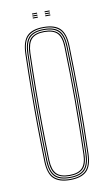

<svg xmlns="http://www.w3.org/2000/svg" viewBox="-79 -707 436 754"><g transform="rotate(-10 139.0 -330.0)"><path d="M139.2 5Q95.5 5 74.1 -15Q52.8 -35 51.2 -85Q49.2 -154.5 48.5 -223.4Q47.8 -292.2 48.4 -364.1Q49 -436 51.2 -514Q52.8 -563 73.4 -584Q94 -605 139.2 -605Q184.8 -605 205.2 -584Q225.8 -563 227.2 -514Q230 -410.8 230.4 -305.2Q230.8 -199.8 227.2 -85Q225.8 -35 204.4 -15Q183 5 139.2 5ZM139.2 1Q180.8 1 201.4 -18Q222 -37 223.2 -85.2Q226.8 -202 226.5 -305.8Q226.2 -409.5 223.2 -513.8Q222 -562.2 201.5 -581.6Q181 -601 139.2 -601Q97.8 -601 77.1 -581.6Q56.5 -562.2 55.2 -513.8Q53.2 -444.2 52.5 -375.2Q51.8 -306.2 52.4 -234.6Q53 -163 55.2 -85.2Q56.5 -37 77.1 -18Q97.8 1 139.2 1ZM139.2 -3Q97.8 -3 79.1 -22.1Q60.5 -41.2 59.2 -85.2Q57.2 -159 56.5 -229.2Q55.8 -299.5 56.5 -369.9Q57.2 -440.2 59.2 -513.8Q60.5 -558.5 79.1 -577.8Q97.8 -597 139.2 -597Q180.8 -597 199.4 -577.8Q218 -558.5 219.2 -513.8Q221.2 -444.2 222 -375.2Q222.8 -306.2 222.1 -234.5Q221.5 -162.8 219.2 -85.2Q218 -41.2 199.4 -22.1Q180.8 -3 139.2 -3ZM139.2 -7Q178.8 -7 196.4 -25.1Q214 -43.2 215.2 -85.5Q218.5 -196.2 218.5 -300Q218.5 -403.8 215.2 -513.5Q214 -556 196.4 -574.5Q178.8 -593 139.2 -593Q99.8 -593 82.1 -574.5Q64.5 -556 63.2 -513.5Q61.2 -443.8 60.5 -374.8Q59.8 -305.8 60.4 -234.4Q61 -163 63.2 -85.5Q64.5 -43.2 82.2 -25.1Q100 -7 139.2 -7ZM139.2 -11Q104 -11 86.2 -27.4Q68.5 -43.8 67.2 -85.5Q65.2 -159.5 64.5 -229.8Q63.8 -300 64.5 -370Q65.2 -440 67.2 -513.5Q68.5 -556 86.2 -572.5Q104 -589 139.2 -589Q174.5 -589 192.4 -572.5Q210.2 -556 211.2 -513.5Q214.2 -408.8 214.5 -305.5Q214.8 -202.2 211.2 -85.5Q210.2 -43.8 192.4 -27.4Q174.5 -11 139.2 -11ZM139.2 -15Q174.5 -15 190.4 -31.5Q206.2 -48 207.2 -85.8Q210.5 -197.2 210.5 -299.9Q210.5 -402.5 207.2 -513.5Q206.2 -551.8 190.4 -568.4Q174.5 -585 139.2 -585Q104 -585 88.2 -568.4Q72.5 -551.8 71.2 -513.5Q69.2 -439 68.5 -368.8Q67.8 -298.5 68.5 -228.8Q69.2 -159 71.2 -85.8Q72.5 -48 88.2 -31.5Q104 -15 139.2 -15ZM154.2 -661V-665H174.2V-661ZM104.2 -645V-649H124.2V-645ZM104.2 -653V-657H124.2V-653ZM104.2 -661V-665H124.2V-661ZM154.2 -645V-649H174.2V-645ZM154.2 -653V-657H174.2V-653Z"/></g></svg>

Font: Big Shoulders Inline Display Thin Thin
Style: Regular
Weight: 250
Version: Version 2.002